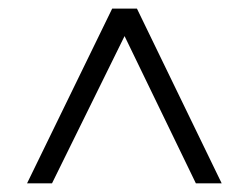

<svg xmlns="http://www.w3.org/2000/svg" viewBox="-20 -730 579 447"><path d="M43 -303.2 241.2 -710H298.8L496.1 -303.2H436L270 -646L101.1 -303.2Z"/></svg>

Font: Rawline
Style: Regular
Weight: 400
Designer: Matt McInerney, Pablo Impallari, Rodrigo Fuenzalida
Foundry: Matt McInerney, Pablo Impallari, Rodrigo Fuenzalida
Version: Version 4.020;PS 004.020;hotconv 1.0.88;makeotf.lib2.5.64775